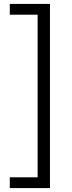

<svg xmlns="http://www.w3.org/2000/svg" viewBox="-20 -780 368 980"><path d="M30 125H172V-705H30V-760H235V180H30Z"/></svg>

Font: Oxanium ExtraLight Light
Style: Regular
Weight: 300
Version: Version 2.000